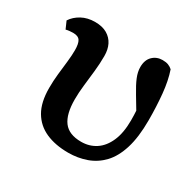

<svg xmlns="http://www.w3.org/2000/svg" viewBox="-119 -628 783 771"><g transform="rotate(30 273.0 -242.0)"><path d="M284 14Q224 14 180 -5.5Q136 -25 112 -66Q88 -107 88 -173Q88 -206 91.5 -238.5Q95 -271 98.5 -301Q102 -331 102 -356Q102 -386 93.5 -399.5Q85 -413 61 -413Q53 -413 44 -412Q35 -411 28 -409L13 -443Q28 -466 54.5 -480.5Q81 -495 116 -495Q150 -495 172 -482Q194 -469 205 -447Q216 -425 216 -395Q216 -359 212 -322.5Q208 -286 204 -251Q200 -216 200 -185Q200 -117 225 -83.5Q250 -50 307 -50Q345 -50 374.5 -69.5Q404 -89 421 -128Q438 -167 438 -225Q438 -249 436.5 -271.5Q435 -294 432 -320L457 -318V-235Q425 -289 404 -323.5Q383 -358 373 -382.5Q363 -407 363 -429Q363 -462 381.5 -480Q400 -498 427 -498Q443 -498 453.5 -494Q464 -490 473 -482Q488 -438 493.5 -381Q499 -324 499 -260Q499 -182 482.5 -129Q466 -76 436.5 -45Q407 -14 367.5 0Q328 14 284 14Z"/></g></svg>

Font: Source Serif 4 18pt SemiBold
Style: Regular
Weight: 600
Designer: Frank Grießhammer
Foundry: Adobe Systems Incorporated
Version: Version 4.004;hotconv 1.0.116;makeotfexe 2.5.65601